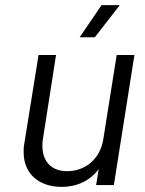

<svg xmlns="http://www.w3.org/2000/svg" viewBox="-20 -720 563 747"><path d="M446 -700H375L290 -575H349ZM434 -506 382 -179C371 -105 315 -54 241 -54C180 -54 145 -92 145 -152C145 -160 145 -169 147 -179L198 -506H130L74 -158C72 -148 72 -138 72 -128C72 -40 136 7 219 7C282 7 331 -18 364 -62L354 0H423L503 -506Z"/></svg>

Font: Arthouse Owned
Style: Italic
Weight: 400
Italic angle: -10°
Designer: Jeremy Tribby
Foundry: Tribby Type
Version: Version 1.000;PS 001.000;hotconv 1.0.88;makeotf.lib2.5.64775